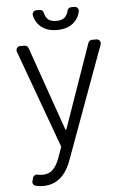

<svg xmlns="http://www.w3.org/2000/svg" viewBox="-61 -771 668 1018"><g transform="rotate(-5 273.0 -261.5)"><path d="M92.3 200.6Q88.8 199.9 87.4 199.2Q80.3 197.8 75.8 192.1Q71.4 186.4 71.4 179.3Q71.4 176.5 72.4 173.3L77.4 155.9Q79.5 149.1 85 145.1Q90.6 141 96.9 141Q98.7 141 101.6 141.7Q116.8 144.5 128.2 144.5Q148.4 144.5 164.8 137.1Q198.2 122.2 220.5 60.7L240.4 5.3L49.7 -517.8Q48.7 -521 48.7 -524.5Q48.7 -533 54.7 -539.2Q60.7 -545.5 69.2 -545.5H93.4Q100.1 -545.5 105.5 -541.7Q110.8 -538 113.3 -531.6L270.2 -83.5H275.2L432.2 -531.6Q434.3 -537.6 439.8 -541.5Q445.3 -545.5 452.1 -545.5H476.6Q485.4 -545.1 491.3 -539.1Q497.2 -533 497.2 -524.5Q497.2 -520.2 495.7 -517L274.9 86.3Q259.6 126.1 238.6 151.6Q217.3 177.9 189.6 191.1Q161.2 204.2 127.5 204.2Q110.1 204.2 92.3 200.6ZM171.5 -727.3H189.6Q197.1 -727.3 202.8 -722.5Q208.5 -717.7 210.2 -710.2Q213.4 -693.9 223.7 -680.4Q238.6 -661.6 272.7 -661.6Q306.8 -661.6 322.4 -680.4Q332.7 -693.5 336.6 -710.6Q338.1 -717.7 343.8 -722.5Q349.4 -727.3 356.9 -727.3H375.4Q383.9 -727.3 389.9 -721.1Q396 -714.8 396 -706.3Q396 -703.8 395.6 -702.4Q389.2 -668 364.3 -644.9Q330.6 -613.3 272.7 -613.3Q215.9 -613.3 182.2 -644.9Q157.3 -668.7 150.9 -702.4Q150.6 -703.5 150.6 -706Q150.6 -714.8 156.6 -721.1Q162.6 -727.3 171.5 -727.3Z"/></g></svg>

Font: DeltaSans Light
Style: Regular
Weight: 300
Designer: Rasmus Andersson
Foundry: rsms
Version: Version 3.012